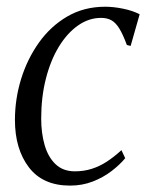

<svg xmlns="http://www.w3.org/2000/svg" viewBox="-20 -556 464 585"><path d="M193.5 9.5Q110.5 9.5 68 -46.2Q25.5 -102 25.5 -190.5Q25.5 -254 44.2 -315Q63 -376 98.5 -426Q134 -476 185 -505.8Q236 -535.5 300.5 -535.5Q326 -535.5 355.2 -529.5Q384.5 -523.5 405.5 -512.5L378 -416L366.5 -419Q354.5 -451.5 343.5 -469.2Q332.5 -487 319.5 -494.2Q306.5 -501.5 288 -501.5Q250.5 -501.5 217.5 -478.2Q184.5 -455 159.2 -413.5Q134 -372 119.8 -316.2Q105.5 -260.5 105.5 -194.5Q105.5 -150.5 116 -114Q126.5 -77.5 149.2 -55.8Q172 -34 208 -34Q235.5 -34 259.2 -41.5Q283 -49 305 -63.2Q327 -77.5 350 -98.5L361.5 -74Q345 -54 319.5 -34.5Q294 -15 262.2 -2.8Q230.5 9.5 193.5 9.5Z"/></svg>

Font: Merriweather 96pt Light
Style: Italic
Weight: 300
Italic angle: -7.8°
Version: Version 2.101